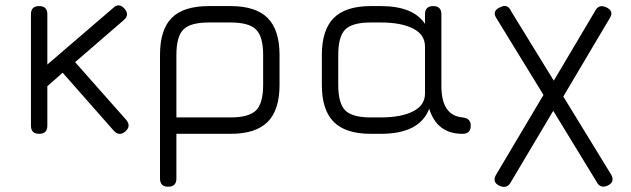

<svg xmlns="http://www.w3.org/2000/svg" viewBox="-20 -506 2387 726"><path d="M97 -31V-452Q97 -483 128 -483Q159 -483 159 -452V-262L408 -476Q430 -497 451 -473Q471 -450 448 -430L264 -271L457 -53Q477 -29 454 -9Q431 11 410 -12L217 -231L159 -180V-31Q159 0 128 0Q97 0 97 -31Z M585 169V-298Q585 -394 629.5 -438.5Q674 -483 770 -483H852Q947 -483 992 -438Q1037 -393 1037 -298V-185Q1037 -90 992 -45Q947 0 852 0H647V169Q647 200 616 200Q585 200 585 169ZM647 -62H852Q921 -62 948 -88.5Q975 -115 975 -185V-298Q975 -368 948 -394.5Q921 -421 852 -421H770Q700 -421 673.5 -394.5Q647 -368 647 -298Z M1197 -185V-298Q1197 -393 1242 -438Q1287 -483 1382 -483H1420Q1542 -483 1587 -416V-452Q1587 -483 1618 -483Q1649 -483 1649 -452V-181Q1649 -69 1729 -62Q1760 -59 1760 -31Q1760 0 1729 0Q1632 0 1603 -95Q1567 0 1420 0H1382Q1287 0 1242 -45Q1197 -90 1197 -185ZM1259 -185Q1259 -115 1285.5 -88.5Q1312 -62 1382 -62H1420Q1497 -62 1542 -85Q1587 -108 1587 -152V-330Q1587 -375 1542 -398Q1497 -421 1420 -421H1382Q1312 -421 1285.5 -394.5Q1259 -368 1259 -298Z M1856 -439Q1840 -465 1872 -479Q1900 -493 1913 -463L2074 -201L2230 -464Q2243 -491 2271 -479Q2303 -465 2286 -438L2110 -141L2292 156Q2306 184 2275 197Q2248 207 2235 180L2072 -87L1912 182Q1898 209 1870 197Q1840 184 1855 156L2035 -147Z"/></svg>

Font: Jura Medium
Style: Regular
Weight: 500
Designer: Daniel Johnson, Alexei Vanyashin
Foundry: Daniel Johnson
Version: Version 5.103